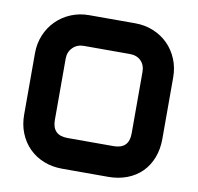

<svg xmlns="http://www.w3.org/2000/svg" viewBox="-78 -781 887 862"><g transform="rotate(10 365.0 -350.0)"><path d="M680 -210Q680 -163 665 -124Q650 -85 622.5 -57.5Q595 -30 556 -15Q517 0 470 0H260Q214 0 175.5 -15.5Q137 -31 109 -59Q81 -87 65.5 -125.5Q50 -164 50 -210V-490Q50 -534 66 -572.5Q82 -611 110.5 -639.5Q139 -668 177.5 -684Q216 -700 260 -700H470Q515 -700 553.5 -684Q592 -668 620 -640Q648 -612 664 -573.5Q680 -535 680 -490ZM540 -210V-490Q540 -522 521 -541Q502 -560 470 -560H260Q230 -560 210 -540Q190 -520 190 -490V-210Q190 -140 260 -140H470Q540 -140 540 -210Z"/></g></svg>

Font: CAT North
Style: Regular
Weight: 400
Designer: Peter Wiegel
Foundry: Peter Wiegel
Version: Version 1.000